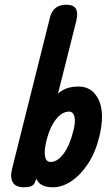

<svg xmlns="http://www.w3.org/2000/svg" viewBox="-20 -792 470 812"><path d="M82 0Q46 0 34 -21Q22 -42 31 -78L192 -721Q206 -772 260 -772Q292 -772 301.5 -754Q311 -736 302 -701L141 -61Q134 -33 125.5 -16.5Q117 0 82 0ZM204 0Q158 0 140.5 -24.5Q123 -49 127 -98Q131 -147 149 -219Q164 -283 182 -329Q200 -375 230.5 -400.5Q261 -426 312 -426Q371 -426 397.5 -369.5Q424 -313 400 -214Q384 -148 352.5 -100Q321 -52 282 -26Q243 0 204 0ZM194 -107Q223 -107 249 -142Q275 -177 290 -238Q300 -276 295 -298Q290 -320 272 -320Q242 -320 216 -286.5Q190 -253 176 -195Q166 -154 170.5 -130.5Q175 -107 194 -107Z"/></svg>

Font: Edu TAS Beginner
Style: Bold
Weight: 700
Version: Version 1.003